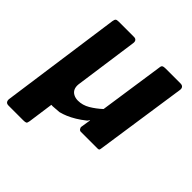

<svg xmlns="http://www.w3.org/2000/svg" viewBox="-193 -668 972 972"><g transform="rotate(45 292.5 -182.5)"><path d="M245 -101Q278 -101 308.5 -119Q339 -137 367 -163L418 -511Q419 -523 424.5 -526.5Q430 -530 443 -530H551Q563 -530 568.5 -523Q574 -516 572 -504L500 -14Q499 -5 496.5 -2.5Q494 0 486 0H367Q360 0 355 -6.5Q350 -13 351 -21L359 -71Q360 -77 357.5 -73.5Q355 -70 350 -63Q325 -43 302.5 -29.5Q280 -16 260 -7.5Q240 1 220 6Q200 7 186.5 8.5Q173 10 165 9L146 145Q144 159 139 162Q134 165 120 165H15Q2 165 -3 158Q-8 151 -7 140L84 -510Q86 -522 90.5 -526Q95 -530 108 -530H218Q229 -530 234 -523Q239 -516 237 -504L189 -162Q187 -143 193 -129.5Q199 -116 213 -108.5Q227 -101 245 -101Z"/></g></svg>

Font: Libre Franklin
Style: Bold Italic
Weight: 700
Italic angle: -8°
Designer: Pablo Impallari, Rodrigo Fuenzalida, Nhung Nguyen
Foundry: Impallari Type
Version: Version 3.000